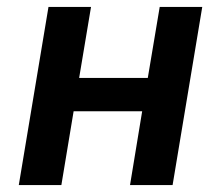

<svg xmlns="http://www.w3.org/2000/svg" viewBox="-20 -536 640 556"><path d="M34.4 0H157.7L193.2 -213.8H391.7L356.5 0H479.8L565.7 -516H442.5L408 -310.4H209.2L243.6 -516H120.4Z"/></svg>

Font: Margiela Mono Italic SmBold It
Style: Regular
Weight: 600
Designer: Mike Abbink, Paul van der Laan, Pieter van Rosmalen
Foundry: Bold Monday
Version: Version 2.003 2021